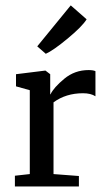

<svg xmlns="http://www.w3.org/2000/svg" viewBox="-20 -676 382 696"><path d="M34 0V-39L88 -45V-349L38 -363V-407L143 -420H145L162 -407V-334H163Q175 -359 213 -390.5Q251 -422 301 -422Q318 -422 326 -418V-327Q309 -338 281 -338Q219 -338 174 -305V-45L266 -38V0ZM146 -481 115 -508 236 -656H237L294 -606Q278 -580 225.5 -536.5Q173 -493 146 -481Z"/></svg>

Font: Aikya Medium
Style: Regular
Weight: 500
Designer: Neelakash Kshetrimayum (Latin subset based on Merriweather by Eben Sorkin)
Foundry: Brand New Type
Version: Version 1.00 b005